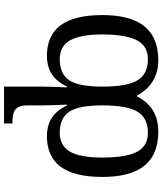

<svg xmlns="http://www.w3.org/2000/svg" viewBox="54 -854 810 958"><g transform="rotate(-90 459.0 -375.0)"><path d="M460.9 -97.2H457Q433.6 -47.4 389.9 -18.8Q346.2 9.8 280.8 9.8Q167 9.8 111.1 -59.6Q55.2 -128.9 55.2 -269Q55.2 -409.2 106 -477.5Q156.7 -545.9 258.8 -545.9Q311 -545.9 348.9 -522Q386.7 -498 412.1 -445.8H416Q414.6 -483.4 413.3 -512.9Q412.1 -542.5 412.1 -576.2V-649.9Q412.1 -683.1 394.8 -700.4Q377.4 -717.8 330.1 -717.8H321.8V-759.8H505.9V-576.2Q505.9 -542.5 504.6 -512.9Q503.4 -483.4 502 -445.8H505.9Q531.2 -498 569.1 -522Q606.9 -545.9 659.2 -545.9Q761.2 -545.9 812 -477.5Q862.8 -409.2 862.8 -269Q862.8 -128.9 806.9 -59.6Q751 9.8 637.2 9.8Q579.6 9.8 534.4 -16.8Q489.3 -43.5 460.9 -97.2ZM505.9 -269Q505.9 -145.5 537.4 -93.8Q568.8 -42 643.1 -42Q708.5 -42 737.3 -97.4Q766.1 -152.8 766.1 -270Q766.1 -376.5 737.3 -429.2Q708.5 -481.9 642.1 -481.9Q569.3 -481.9 537.6 -434.6Q505.9 -387.2 505.9 -269ZM151.9 -270Q151.9 -150.4 180.7 -96.2Q209.5 -42 274.9 -42Q349.1 -42 380.6 -93.8Q412.1 -145.5 412.1 -269Q412.1 -387.2 380.4 -434.6Q348.6 -481.9 275.9 -481.9Q211.9 -481.9 181.9 -431.6Q151.9 -381.3 151.9 -270Z"/></g></svg>

Font: Noto Serif
Style: Regular
Weight: 400
Designer: Monotype Design team
Foundry: Monotype Imaging Inc.
Version: Version 1.02